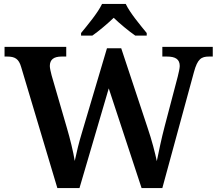

<svg xmlns="http://www.w3.org/2000/svg" viewBox="-20 -951 1099 971"><path d="M390 -784V-771H447C479 -793 525 -832 555 -861C585 -832 632 -793 664 -771H722V-784C691 -822 637 -886 616 -931H496C475 -886 421 -822 390 -784ZM87 -612 270 0H382L530 -504L696 0H801L961 -587C979 -653 998 -665 1037 -665H1056V-714H801V-665H824C868 -665 889 -651 889 -617C889 -606 883 -580 879 -564L813 -313C796 -249 783 -184 773 -136C765 -175 748 -242 726 -306L593 -707H521L394 -279C379 -230 368 -184 358 -137C351 -182 334 -251 318 -305L241 -570C237 -586 232 -606 232 -617C232 -650 252 -665 292 -665H315V-714H3V-665H16C55 -665 75 -654 87 -612Z"/></svg>

Font: Noto Serif SemiBold
Style: Regular
Weight: 600
Designer: Monotype Design Team
Foundry: Monotype Imaging Inc.
Version: Version 2.013